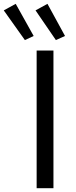

<svg xmlns="http://www.w3.org/2000/svg" viewBox="-92 -984 400 1004"><path d="M99.6 0V-719.7H187.5V0ZM38.1 -774.4 -72.3 -929.7 -9.8 -963.9 84 -795.9ZM200.2 -774.4 93.8 -929.7 156.2 -963.9 248 -795.9Z"/></svg>

Font: Reddit Sans
Style: Regular
Weight: 400
Designer: Stephen Hutchings
Foundry: Reddit
Version: Version 1.014